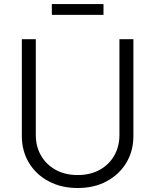

<svg xmlns="http://www.w3.org/2000/svg" viewBox="-20 -922 770 953"><path d="M365.7 11.2Q283.7 11.2 220.9 -22.5Q158.2 -56.2 123.3 -114.5Q88.4 -172.9 88.4 -247.1V-727.5H157.7V-252Q157.7 -194.8 183.6 -149.9Q209.5 -105 256.1 -79.1Q302.7 -53.2 365.7 -53.2Q428.2 -53.2 474.9 -79.1Q521.5 -105 547.1 -149.9Q572.8 -194.8 572.8 -252V-727.5H642.1V-247.1Q642.1 -172.9 607.2 -114.5Q572.3 -56.2 510 -22.5Q447.8 11.2 365.7 11.2ZM493.7 -901.9V-848.1H237.3V-901.9Z"/></svg>

Font: Inter 16pt Light
Style: Regular
Weight: 300
Version: Version 4.001;git-66647c0bb